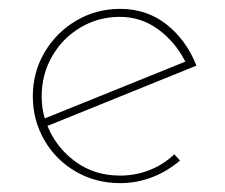

<svg xmlns="http://www.w3.org/2000/svg" viewBox="-20 -407 507 433"><path d="M373 -59 386 -45Q358 -21 323.5 -7.5Q289 6 251 6Q196 6 151 -20Q106 -46 80 -91Q54 -136 54 -190Q54 -244 80.5 -289Q107 -334 152 -360.5Q197 -387 251 -387Q311 -387 355.5 -352Q400 -317 423 -259L87 -123Q107 -74 150 -42.5Q193 -11 251 -11Q286 -11 317.5 -23.5Q349 -36 373 -59ZM74 -190Q74 -162 81 -140L398 -268Q375 -313 336.5 -341Q298 -369 250 -369Q202 -369 161.5 -345Q121 -321 97.5 -280Q74 -239 74 -190Z"/></svg>

Font: Josefin Sans Thin
Style: Regular
Weight: 250
Designer: Santiago Orozco
Foundry: Typemade
Version: Version 2.000